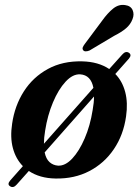

<svg xmlns="http://www.w3.org/2000/svg" viewBox="-20 -711 560 776"><path d="M21 42Q7.5 34 22 17.5L72.5 -39.5Q44 -68.5 32.2 -112Q20.5 -155.5 29 -211Q39.5 -284 76.5 -341.8Q113.5 -399.5 173.5 -432.2Q233.5 -465 312.5 -463Q377.5 -461.5 421.5 -432L474 -490.5Q487.5 -506 500.5 -498Q514 -489.5 501 -474L446 -412Q474.5 -383 486 -339.2Q497.5 -295.5 489.5 -240.5Q479 -165.5 440.2 -108.2Q401.5 -51 341 -19.5Q280.5 12 204.5 10.5Q140.5 9.5 96.5 -20L47.5 35Q34 50.5 21 42ZM162.5 -183.5Q157.5 -154 157.5 -130L357.5 -356Q347.5 -407.5 304.5 -410.5Q274.5 -412.5 245.2 -381Q216 -349.5 194 -297Q172 -244.5 162.5 -183.5ZM214.5 -41.5Q243.5 -40 271.8 -70Q300 -100 322.2 -151.5Q344.5 -203 354.5 -266.5Q360 -296.5 360 -321L160.5 -95Q166 -68.5 180.2 -55.8Q194.5 -43 214.5 -41.5ZM392.5 -627Q415 -658.5 437.5 -676.5Q460 -694.5 485.5 -690.5Q508.5 -687.5 516 -670.2Q523.5 -653 515.5 -633.5Q507.5 -612 489.2 -596.5Q471 -581 442 -566.5L342 -507Q334 -503.5 326.5 -503.5Q319 -503.5 316 -508.5Q312 -514 315 -520.8Q318 -527.5 323.5 -534.5Z"/></svg>

Font: Fraunces 72pt S050 SemiBold
Style: Italic
Weight: 600
Italic angle: -16°
Version: Version 1.000; ttfautohint (v1.8.3)